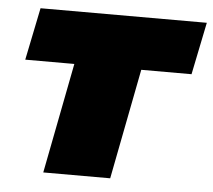

<svg xmlns="http://www.w3.org/2000/svg" viewBox="-44 -595 715 643"><g transform="rotate(5 313.0 -273.5)"><path d="M124 0 196 -371H31L67 -547H626L590 -371H421L349 0Z"/></g></svg>

Font: Argentum Sans Black
Style: Italic
Weight: 900
Italic angle: -11°
Designer: Julieta Ulanovsky (font), Cristiano Sobral (main changes and remaster)
Foundry: Julieta Ulanovsky (font), Cristiano Sobral (main changes and remaster)
Version: Version 2.007;June 15, 2022;FontCreator 14.0.0.2814 64-bit; 